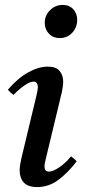

<svg xmlns="http://www.w3.org/2000/svg" viewBox="-20 -749 344 781"><path d="M269 -113Q282 -104 292 -93Q258 -48 218.5 -18Q179 12 131 12Q94 12 77 -6.5Q60 -25 60 -56Q60 -67 62 -79.5Q64 -92 67 -105L127 -355Q134 -384 134 -393Q134 -417 116 -417Q102 -417 79.5 -401.5Q57 -386 35 -363Q28 -368 22.5 -373Q17 -378 12 -384Q52 -431 94.5 -454.5Q137 -478 174 -478Q208 -478 222.5 -460.5Q237 -443 237 -417Q237 -408 235.5 -397.5Q234 -387 232 -376L168 -110Q167 -103 164 -92.5Q161 -82 161 -72Q161 -63 165 -57Q169 -51 179 -51Q196 -51 222 -69Q248 -87 269 -113ZM223 -594Q196 -594 179 -612Q162 -630 162 -656Q162 -686 183.5 -707.5Q205 -729 235 -729Q262 -729 278 -711.5Q294 -694 294 -668Q294 -638 274 -616Q254 -594 223 -594Z"/></svg>

Font: Tiro Devanagari Hindi
Style: Italic
Weight: 400
Italic angle: -11°
Designer: Devanagari: John Hudson & Fiona Ross, assisted by Paul Hanslow. Latin: John Hudson with Paul Hanslow, assisted by Kaja S
Foundry: Tiro Typeworks Ltd.
Version: Version 1.52